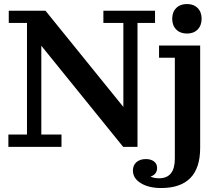

<svg xmlns="http://www.w3.org/2000/svg" viewBox="-20 -736 1084 962"><path d="M917 -567.9Q883.3 -567.9 863 -588.1Q842.8 -608.4 842.8 -642.1Q842.8 -675.8 863 -695.8Q883.3 -715.8 917 -715.8Q950.2 -715.8 970.2 -695.8Q990.2 -675.8 990.2 -642.1Q990.2 -608.4 970.2 -588.1Q950.2 -567.9 917 -567.9ZM22 0V-62H115.2V-621.1H23.9V-682.1H208L598.1 -200.2V-621.1H498V-682.1H756.8V-621.1H668.9V0H597.2L187 -506.8V-62H288.1V0ZM710.9 61Q735.8 61 751.5 72.8Q767.1 84.5 767.1 106Q767.1 137.7 733.9 148.9Q752.9 157.2 776.9 157.2Q856 157.2 856 59.1V-446.8H776.9V-507.8H982.9V4.9Q982.9 206.1 787.1 206.1Q725.6 206.1 685.8 181.9Q646 157.7 646 118.2Q646 91.8 663.8 76.4Q681.6 61 710.9 61Z"/></svg>

Font: Montagu Slab 144pt Medium
Style: Regular
Weight: 500
Designer: Florian Karsten
Foundry: Florian Karsten
Version: Version 1.000